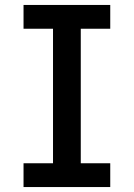

<svg xmlns="http://www.w3.org/2000/svg" viewBox="-20 -755 540 775"><path d="M75 0V-96H194V-639H75V-735H425V-639H306V-96H425V0Z"/></svg>

Font: Iosevka Term Curly
Style: Bold
Weight: 700
Designer: Belleve Invis
Foundry: Belleve Invis
Version: Version 32.3.0